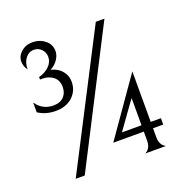

<svg xmlns="http://www.w3.org/2000/svg" viewBox="-125 -819 922 939"><g transform="rotate(-20 336.0 -350.0)"><path d="M190 -607Q190 -630 174 -646.5Q158 -663 136 -663Q108 -663 91 -640.5Q74 -618 74 -583Q58 -605 58 -629Q58 -658 82 -679Q106 -700 141 -700Q178 -700 205.5 -678Q233 -656 233 -621Q233 -600 219 -578.5Q205 -557 179 -543Q216 -534 236 -509.5Q256 -485 256 -454Q256 -406 222.5 -375.5Q189 -345 135 -345Q83 -345 44 -371V-422Q76 -374 134 -374Q168 -374 187 -393.5Q206 -413 206 -444Q206 -479 183 -497.5Q160 -516 127 -516H114V-529Q146 -537 168 -558Q190 -579 190 -607ZM159 0H112L467 -688H512ZM504 -103H345L552 -399V-136H605V-103H552V-56Q552 -15 582 0H474Q504 -15 504 -56ZM504 -136V-278L402 -136Z"/></g></svg>

Font: Bellefair
Style: Regular
Weight: 400
Designer: Nick Shinn, Liron Lavi Turkenic
Foundry: Shinntype
Version: Version 1.003;PS 001.003;hotconv 1.0.88;makeotf.lib2.5.64775